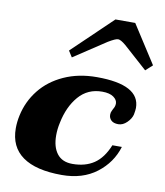

<svg xmlns="http://www.w3.org/2000/svg" viewBox="-86 -838 787 918"><g transform="rotate(10 307.5 -378.5)"><path d="M207 -582 400 -767H496L615 -582L582 -552L467 -655Q442 -676 429 -676Q417 -676 382 -655L226 -552ZM21 -172Q21 -203 28 -235Q43 -305 87 -360.5Q131 -416 201.5 -448Q272 -480 361 -480Q570 -480 570 -367Q570 -357 566 -335Q561 -314 541.5 -295Q522 -276 500 -276Q477 -276 465.5 -287Q454 -298 454 -314Q454 -321 455 -324Q457 -331 463 -343Q472 -357 472 -371Q472 -389 453 -402.5Q434 -416 398 -416Q328 -416 284 -365Q240 -314 224 -234Q217 -203 217 -172Q217 -116 242 -83.5Q267 -51 317 -51Q379 -51 421.5 -79.5Q464 -108 490 -172H536Q512 -93 444.5 -41.5Q377 10 276 10Q150 10 85.5 -36Q21 -82 21 -172Z"/></g></svg>

Font: Taviraj Black
Style: Italic
Weight: 900
Italic angle: -12°
Designer: Katatrad Team
Foundry: CadsonDemak
Version: Version 1.001